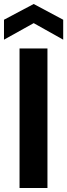

<svg xmlns="http://www.w3.org/2000/svg" viewBox="-31 -943 337 963"><path d="M67 0V-700H207V0ZM-11 -744V-844L138 -923L286 -844V-744L138 -827Z"/></svg>

Font: DM Sans 18pt ExtraBold
Style: Regular
Weight: 800
Designer: Colophon Foundry, Jonny Pinhorn
Foundry: Colophon Foundry
Version: Version 4.004;gftools[0.9.30]